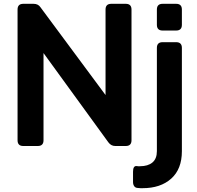

<svg xmlns="http://www.w3.org/2000/svg" viewBox="-20 -765 1033 1006"><path d="M102 0Q72 0 72 -30V-715Q72 -745 102 -745H156Q180 -745 192 -727L533 -267V-715Q533 -745 563 -745H639Q669 -745 669 -715V-30Q669 0 639 0H584Q562 0 548 -19L208 -487V-30Q208 0 178 0ZM832 -605Q802 -605 802 -635V-715Q802 -745 832 -745H903Q933 -745 933 -715V-635Q933 -605 903 -605ZM727 221Q722 221 716 221Q710 221 704 220Q690 220 683.5 211Q677 202 677 189V135Q677 104 695 105Q699 106 703.5 106Q708 106 713 106Q755 106 778.5 86.5Q802 67 802 27V-514Q802 -544 832 -544H903Q933 -544 933 -514V27Q933 121 877 171Q821 221 727 221Z"/></svg>

Font: Pitagon Sans Text
Style: Bold
Weight: 700
Designer: Travis Tran
Foundry: Pitagon
Version: Version 1.001; ttfautohint (v1.8.4.7-5d5b);gftools[0.9.26]